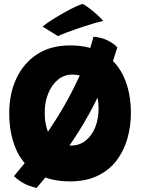

<svg xmlns="http://www.w3.org/2000/svg" viewBox="-20 -889 717 968"><path d="M451.5 -704Q494 -700 525 -684Q556 -668 571.5 -650Q534 -525.5 482.2 -417.8Q430.5 -310 373.2 -220.2Q316 -130.5 261.5 -60.5Q207 9.5 164.5 58.5Q127 50 99.5 35Q72 20 50.5 -1Q102 -61 161 -139.5Q220 -218 276.2 -309.2Q332.5 -400.5 378.5 -500.8Q424.5 -601 451.5 -704ZM333 25.5Q226 25.5 158.2 -19.5Q90.5 -64.5 58.5 -142.2Q26.5 -220 26.5 -318Q26.5 -417 63 -494.2Q99.5 -571.5 167.8 -615.8Q236 -660 333 -660Q413.5 -660 471.5 -634.2Q529.5 -608.5 566.8 -562.2Q604 -516 622 -454Q640 -392 640 -320Q640 -252.5 622.2 -190.2Q604.5 -128 567.5 -79.5Q530.5 -31 472.2 -2.8Q414 25.5 333 25.5ZM335.5 -155Q381.5 -155 413 -181Q444.5 -207 460.8 -249Q477 -291 477 -338.5Q477 -373.5 470.2 -405Q463.5 -436.5 448 -460.8Q432.5 -485 407 -499Q381.5 -513 344 -513Q303.5 -513 272.2 -487.2Q241 -461.5 223.2 -418Q205.5 -374.5 205.5 -322Q205.5 -274 217.5 -236.2Q229.5 -198.5 258.2 -176.8Q287 -155 335.5 -155ZM398.5 -869Q423.5 -853.5 445.5 -835.5Q467.5 -817.5 482 -803Q496.5 -788.5 500 -783.5Q477.5 -778.5 445.5 -769Q413.5 -759.5 379.5 -748Q345.5 -736.5 316.8 -725.5Q288 -714.5 272.5 -707L194.5 -755Q214 -771 243.5 -789.8Q273 -808.5 304.2 -826Q335.5 -843.5 361.2 -855.5Q387 -867.5 398.5 -869Z"/></svg>

Font: Grandstander Thin ExtraBold
Style: Regular
Weight: 800
Version: Version 1.200